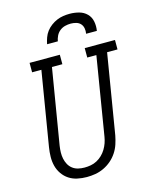

<svg xmlns="http://www.w3.org/2000/svg" viewBox="-139 -1044 899 1140"><g transform="rotate(-15 311.0 -473.5)"><path d="M251 8Q222 8 193.5 2Q165 -4 142 -19Q119 -34 103 -57Q87 -80 80 -107Q73 -134 73.5 -163.5Q74 -193 79 -223L154 -677H97V-735H283V-677H219L142 -213Q139 -193 138.5 -173Q138 -153 142 -134Q146 -115 155 -98.5Q164 -82 179 -70.5Q194 -59 213 -54.5Q232 -50 252 -50Q271 -50 290.5 -53.5Q310 -57 328 -66.5Q346 -76 361 -90.5Q376 -105 386.5 -122.5Q397 -140 403.5 -158.5Q410 -177 413 -196L492 -677H436V-735H622V-677H558L477 -187Q472 -161 463.5 -135Q455 -109 439.5 -85.5Q424 -62 402.5 -43.5Q381 -25 355.5 -13Q330 -1 303.5 3.5Q277 8 251 8ZM226 -815Q230 -835 237 -854.5Q244 -874 256.5 -890.5Q269 -907 286.5 -920Q304 -933 323 -941Q342 -949 362 -952Q382 -955 402 -955Q431 -955 459 -947.5Q487 -940 506.5 -920.5Q526 -901 531.5 -872.5Q537 -844 532 -815H466Q469 -832 466 -848.5Q463 -865 452.5 -876.5Q442 -888 425.5 -892.5Q409 -897 393 -897Q375 -897 357.5 -892.5Q340 -888 325.5 -876.5Q311 -865 303 -848.5Q295 -832 292 -815Z"/></g></svg>

Font: Iosevka Etoile Light Oblique
Style: Regular
Weight: 300
Italic angle: -9°
Designer: Belleve Invis
Foundry: Belleve Invis
Version: Version 15.5.2; ttfautohint (v1.8.4)